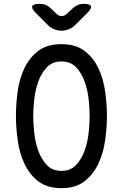

<svg xmlns="http://www.w3.org/2000/svg" viewBox="-20 -970 640 1000"><path d="M300 -80Q348 -80 377 -111.5Q406 -143 421.5 -187.5Q437 -232 442 -281.5Q447 -331 447 -367Q447 -402 442 -450.5Q437 -499 421.5 -543.5Q406 -588 377 -619Q348 -650 300 -650Q252 -650 223 -618.5Q194 -587 178.5 -542.5Q163 -498 158 -449.5Q153 -401 153 -366Q153 -330 158 -281Q163 -232 178.5 -187.5Q194 -143 223 -111.5Q252 -80 300 -80ZM300 10Q225 10 178.5 -26.5Q132 -63 106.5 -119Q81 -175 72 -241Q63 -307 63 -367Q63 -425 71.5 -490.5Q80 -556 105.5 -611.5Q131 -667 177.5 -703.5Q224 -740 300 -740Q375 -740 421.5 -704Q468 -668 493.5 -612.5Q519 -557 528 -492Q537 -427 537 -368Q537 -308 528 -241.5Q519 -175 493 -119Q467 -63 421 -26.5Q375 10 300 10ZM187 -950Q204 -950 218.5 -944Q233 -938 245 -926L272 -900Q286 -886 301 -886Q316 -886 330 -900L359 -927Q371 -938 385 -944Q399 -950 416 -950Q449 -950 453.5 -938Q458 -926 435 -903L371 -839Q356 -824 336.5 -817Q317 -810 300 -810Q283 -810 264 -817Q245 -824 230 -839L167 -902Q143 -926 148 -938Q153 -950 187 -950Z"/></svg>

Font: Maple Mono NF
Style: Regular
Weight: 400
Monospace: yes
Designer: subframe7536
Version: Version 7.000